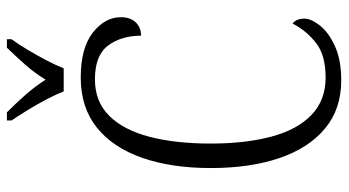

<svg xmlns="http://www.w3.org/2000/svg" viewBox="-240 -732 982 541"><g transform="rotate(-90 250.5 -461.0)"><path d="M295 10Q214 10 159 -36Q104 -82 76 -164.5Q48 -247 48 -358Q48 -469 77 -551.5Q106 -634 162.5 -679Q219 -724 303 -724Q386 -724 429.5 -690Q473 -656 473 -611Q473 -584 458.5 -569Q444 -554 421 -554Q421 -609 393.5 -646.5Q366 -684 298 -684Q235 -684 195 -643.5Q155 -603 136 -530Q117 -457 117 -358Q117 -260 136.5 -187Q156 -114 197.5 -74Q239 -34 303 -34Q366 -34 400.5 -61Q435 -88 455 -127Q469 -117 469 -94Q469 -75 450 -50.5Q431 -26 392 -8Q353 10 295 10ZM264 -772Q255 -795 241 -821.5Q227 -848 211 -874Q195 -900 182 -919V-932H205Q232 -905 254.5 -879.5Q277 -854 297 -823Q316 -854 338.5 -879.5Q361 -905 387 -932H411V-919Q397 -900 381.5 -874Q366 -848 352 -821.5Q338 -795 329 -772Z"/></g></svg>

Font: Noto Serif Condensed Light
Style: Regular
Weight: 300
Width: 3
Designer: Monotype Design Team
Foundry: Monotype Imaging Inc.
Version: Version 2.013